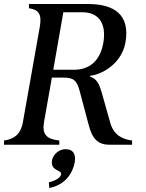

<svg xmlns="http://www.w3.org/2000/svg" viewBox="-40 -720 728 955"><path d="M-20 0H255V-21C193 -28 168 -50 179 -113L218 -334H275C326 -334 343 -321 358 -261L401 -99C419 -28 448 0 506 0H617V-21C566 -28 525 -49 508 -111L465 -263C451 -311 436 -330 407 -339L408 -343C471 -350 566 -406 584 -509C608 -646 529 -700 399 -700H104V-679C152 -672 169 -650 158 -587L74 -113C63 -50 28 -28 -20 -21ZM203 187 205 215C289 199 323 136 332 86C338 48 325 22 286 22C254 22 225 47 219 76C209 133 268 123 264 147C261 164 236 179 203 187ZM225 -373 275 -659H371C447 -659 491 -608 474 -507C457 -411 399 -373 328 -373Z"/></svg>

Font: RL Madena Oblique
Style: Regular
Weight: 400
Italic angle: -10°
Designer: I Kadek Wantara Putra
Foundry: Roughlines ID
Version: Version 1.000;Glyphs 3.1.2 (3151)